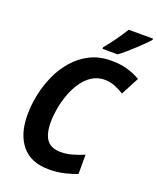

<svg xmlns="http://www.w3.org/2000/svg" viewBox="-169 -1032 936 1142"><g transform="rotate(20 299.0 -461.5)"><path d="M280 10Q167 10 109 -60Q51 -130 51 -252Q51 -316 65 -382.5Q79 -449 107 -510Q135 -571 178 -619.5Q221 -668 278.5 -696.5Q336 -725 409 -725Q467 -725 510.5 -713Q554 -701 596 -677L536 -563Q507 -581 477 -593Q447 -605 410 -605Q366 -604 331 -581Q296 -558 270.5 -520Q245 -482 228.5 -436.5Q212 -391 204 -344.5Q196 -298 196 -259Q196 -184 223.5 -147.5Q251 -111 311 -111Q347 -111 383.5 -121Q420 -131 457 -147V-25Q425 -12 379.5 -1Q334 10 280 10ZM337 -784Q364 -816 393 -856.5Q422 -897 444 -933H598V-925Q587 -912 566 -891.5Q545 -871 520.5 -848Q496 -825 472.5 -805Q449 -785 432 -773H336Z"/></g></svg>

Font: Noto Sans SemiCondensed
Style: Bold Italic
Weight: 700
Width: 4
Italic angle: -12°
Designer: Monotype Design Team
Foundry: Monotype Imaging Inc.
Version: Version 2.013; ttfautohint (v1.8.4.7-5d5b)